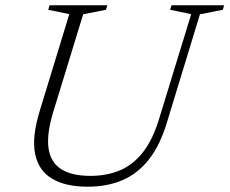

<svg xmlns="http://www.w3.org/2000/svg" viewBox="-20 -696 868 726"><path d="M180.5 -270Q156 -188.5 163.5 -135.5Q171 -82.5 210.8 -56.8Q250.5 -31 321.5 -31Q384.5 -31 434.2 -52.2Q484 -73.5 521 -121Q558 -168.5 582 -248L703 -642.5L623.5 -659L628.5 -676H827.5L822.5 -659L736 -642L612 -235.5Q585.5 -147 543 -93Q500.5 -39 442.5 -14.5Q384.5 10 311.5 10Q229 10 177.8 -19.8Q126.5 -49.5 113 -113Q99.5 -176.5 130.5 -277.5L242 -642.5L162.5 -659L167.5 -676H386L380.5 -659L294.5 -642Z"/></svg>

Font: Newsreader 16pt 16pt Light
Style: Italic
Weight: 300
Italic angle: -17°
Version: Version 1.003